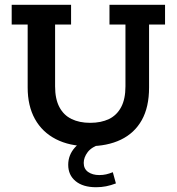

<svg xmlns="http://www.w3.org/2000/svg" viewBox="-20 -603 741 805"><path d="M351 10Q272 10 214.5 -19.5Q157 -49 126.5 -104Q96 -159 96 -236V-500H29V-583H278V-500H211V-241Q211 -188 229 -154Q247 -120 280 -104Q313 -88 358 -88Q404 -88 437 -104Q470 -120 488 -154Q506 -188 506 -241V-500H439V-583H672V-500H605V-236Q605 -154 574.5 -99.5Q544 -45 487 -17.5Q430 10 351 10ZM383 182Q328 182 297 156.5Q266 131 266 88Q266 47 294 15.5Q322 -16 373 -32L404 0Q364 13 347.5 35Q331 57 331 80Q331 105 349.5 118Q368 131 396 131Q412 131 425 128Q438 125 453 119L466 166Q445 174 425 178Q405 182 383 182Z"/></svg>

Font: Rokkitt SemiBold
Style: Regular
Weight: 600
Designer: Vernon Adams
Foundry: Vernon Adams
Version: Version 3.103